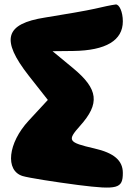

<svg xmlns="http://www.w3.org/2000/svg" viewBox="-20 -899 598 855"><path d="M402 -860C367 -852 269 -835 181 -821C2 -793 -18 -723 108 -562L193 -454L108 -362C15 -262 2 -139 81 -115C108 -107 221 -89 329 -75C504 -53 527 -59 527 -129C527 -184 488 -218 400 -238C283 -265 278 -273 336 -338C426 -438 418 -502 306 -595L214 -671L306 -672C452 -674 527 -719 527 -804C527 -846 511 -881 495 -879C478 -877 435 -868 402 -860Z"/></svg>

Font: Hussar Skorodowane
Style: Bold
Weight: 700
Foundry: Cannot Into Space Fonts
Version: Version 0.892